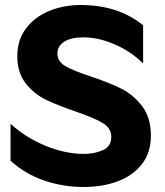

<svg xmlns="http://www.w3.org/2000/svg" viewBox="-20 -734 657 766"><path d="M314 -120Q241 -120 162.5 -152Q84 -184 22 -240V-93Q80 -40 155.5 -14Q231 12 314 12Q389 12 449.5 -10.5Q510 -33 546 -79Q582 -125 582 -192Q582 -265 547 -310.5Q512 -356 464.5 -380Q417 -404 342 -429Q272 -452 240.5 -470.5Q209 -489 209 -521Q209 -550 236 -567.5Q263 -585 313 -585Q373 -585 437.5 -557Q502 -529 551 -481V-633Q452 -714 302 -714Q234 -714 176.5 -690.5Q119 -667 84 -621Q49 -575 49 -510Q49 -444 82.5 -401.5Q116 -359 162.5 -336.5Q209 -314 282 -289Q355 -264 389.5 -243.5Q424 -223 424 -188Q424 -150 390.5 -135Q357 -120 314 -120Z"/></svg>

Font: Geom
Style: Bold
Weight: 700
Version: Version 1.102